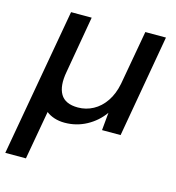

<svg xmlns="http://www.w3.org/2000/svg" viewBox="-122 -587 825 899"><g transform="rotate(15 291.0 -138.0)"><path d="M-15 220 112 -496H212L164 -220Q151 -150 173.5 -111.5Q196 -73 258 -73Q297 -73 331.5 -91.5Q366 -110 390.5 -146Q415 -182 425 -233L472 -496H572L485 0H395L403 -86Q371 -41 322 -14.5Q273 12 216 12Q189 12 166 4.5Q143 -3 127 -16L85 220Z"/></g></svg>

Font: DM Sans 17pt Medium
Style: Italic
Weight: 500
Italic angle: -10°
Version: Version 4.004;gftools[0.9.30]